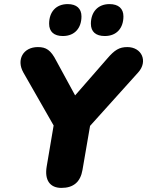

<svg xmlns="http://www.w3.org/2000/svg" viewBox="-20 -909 719 938"><path d="M280 9C339 9 373 -20 383 -79L420 -294L655 -555C704 -609 673 -679 602 -679C563 -679 540 -665 504 -623L347 -443L255 -612C228 -665 205 -679 165 -679C93 -679 59 -617 94 -555L242 -296L208 -95C197 -29 224 9 280 9ZM492 -733C551 -733 583 -773 583 -829C583 -867 559 -889 515 -889C457 -889 424 -849 424 -793C424 -754 448 -733 492 -733ZM287 -733C346 -733 378 -773 378 -829C378 -867 354 -889 311 -889C252 -889 220 -849 220 -793C220 -754 244 -733 287 -733Z"/></svg>

Font: SN Pro Heavy
Style: Italic
Weight: 800
Italic angle: -9°
Designer: Tobias Whetton
Foundry: Supernotes
Version: Version 1.001;Glyphs 3.2 (3249)